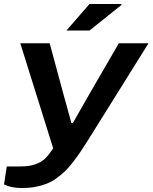

<svg xmlns="http://www.w3.org/2000/svg" viewBox="-50 -744 765 963"><path d="M283.2 -590.8 398.9 -724.1H559.1V-719.2L398.9 -590.8ZM60.1 199.2Q7.3 199.2 -29.8 181.2L-16.1 90.8H53.2Q97.7 90.8 127.9 79.8Q158.2 68.8 176.3 51.3Q194.3 33.7 216.8 0L51.8 -526.9H199.2L268.1 -272Q277.8 -235.4 308.1 -127H315.9Q315.4 -127 344 -177.2Q372.6 -227.5 399.9 -274.9L545.9 -526.9H694.8L397 -49.8Q373 -11.7 356 13.9Q338.9 39.6 316.9 68.1Q294.9 96.7 276.1 114.7Q257.3 132.8 232.9 150.4Q208.5 168 183.3 177.7Q158.2 187.5 127 193.4Q95.7 199.2 60.1 199.2Z"/></svg>

Font: Archivo Expanded SemiBold
Style: Italic
Weight: 600
Width: 7
Italic angle: -10°
Designer: Hector Gatti
Foundry: Omnibus-Type
Version: Version 2.001